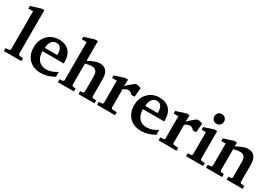

<svg xmlns="http://www.w3.org/2000/svg" viewBox="34 -1641 3634 2553"><g transform="rotate(30 1850.5 -365.0)"><path d="M23 0V-44L81 -50L95 -64V-652H23V-691L174 -739H218V-66L233 -50L291 -44V0Z M341 -242Q341 -356 410.5 -428Q480 -500 588 -500Q687 -500 741.5 -441Q796 -382 796 -274V-255H469V-252Q469 -166 512 -117.5Q555 -69 630 -69Q709 -69 795 -124V-50Q694 9 588 9Q476 9 408.5 -60Q341 -129 341 -242ZM474 -308H665V-319Q665 -381 642.5 -413Q620 -445 578 -445Q532 -445 504 -408.5Q476 -372 474 -308Z M844 -653V-692L992 -739H1040V-437Q1153 -498 1211 -498Q1348 -498 1348 -332V-64L1361 -49L1414 -45V0H1169V-45L1212 -49L1226 -64V-303Q1226 -359 1204 -385Q1182 -411 1136 -411Q1099 -411 1040 -394V-64L1055 -49L1099 -45V0H852V-45L903 -49L917 -64V-653Z M1449 -409V-449L1596 -496H1644L1640 -394Q1691 -449 1757 -496Q1771 -498 1779 -498Q1811 -498 1845 -481L1832 -343H1780Q1758 -379 1715 -379Q1690 -379 1644 -351V-64L1659 -49L1730 -45V0H1454V-45L1507 -49L1521 -64V-409Z M1883 -242Q1883 -356 1952.5 -428Q2022 -500 2130 -500Q2229 -500 2283.5 -441Q2338 -382 2338 -274V-255H2011V-252Q2011 -166 2054 -117.5Q2097 -69 2172 -69Q2251 -69 2337 -124V-50Q2236 9 2130 9Q2018 9 1950.5 -60Q1883 -129 1883 -242ZM2016 -308H2207V-319Q2207 -381 2184.5 -413Q2162 -445 2120 -445Q2074 -445 2046 -408.5Q2018 -372 2016 -308Z M2394 -409V-449L2541 -496H2589L2585 -394Q2636 -449 2702 -496Q2716 -498 2724 -498Q2756 -498 2790 -481L2777 -343H2725Q2703 -379 2660 -379Q2635 -379 2589 -351V-64L2604 -49L2675 -45V0H2399V-45L2452 -49L2466 -64V-409Z M2953 -724Q2986 -724 3007 -703Q3028 -682 3028 -651Q3028 -618 3007 -596.5Q2986 -575 2954 -575Q2923 -575 2902 -596Q2881 -617 2881 -649Q2881 -681 2901.5 -702.5Q2922 -724 2953 -724ZM2821 0V-45L2875 -49L2889 -64V-409H2823V-449L2964 -496H3012V-64L3027 -49L3083 -45V0Z M3124 -409V-449L3268 -496H3316V-437Q3427 -498 3487 -498Q3623 -498 3623 -332V-64L3636 -49L3689 -45V0H3444V-45L3487 -49L3501 -64V-303Q3501 -359 3479.5 -385Q3458 -411 3411 -411Q3375 -411 3316 -394V-64L3330 -49L3374 -45V0H3127V-45L3178 -49L3192 -64V-409Z"/></g></svg>

Font: Khartiya
Style: Bold
Weight: 700
Version: Version 1.0.2